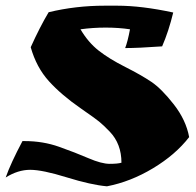

<svg xmlns="http://www.w3.org/2000/svg" viewBox="-34 -543 689 675"><path d="M423 -440Q383 -446 337.5 -446Q292 -446 249 -440Q276 -394 313 -365Q350 -336 406.5 -307.5Q463 -279 498.5 -255Q534 -231 577 -176Q620 -121 631 -61Q583 1 504 48.5Q425 96 342 112Q286 107 200.5 80.5Q115 54 72 54Q29 54 -14 81Q4 30 45 -47H53Q117 -47 173.5 -27Q230 -7 276.5 13Q323 33 351.5 33Q380 33 393 29Q393 -37 352 -80Q330 -103 314.5 -115.5Q299 -128 267 -150L250 -162Q182 -209 138 -257.5Q94 -306 74 -377Q106 -448 137 -500Q232 -523 334 -523H378Q464 -523 575 -499Q559 -433 536 -380Q452 -374 406 -374Q415 -397 423 -440Z"/></svg>

Font: Ruslan Display
Style: Regular
Weight: 400
Version: Version 1.001